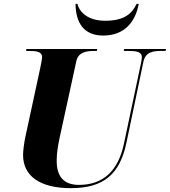

<svg xmlns="http://www.w3.org/2000/svg" viewBox="-20 -969 884 999"><path d="M517 -784C629 -784 685 -857 702 -949H691C667 -900 630 -861 527 -861C441 -861 394 -903 383 -949H373C374 -848 418 -784 517 -784ZM348 10C521 10 604 -64 638 -227L726 -647C736 -697 774 -704 818 -704H841L844 -714H626L624 -704H647C688 -704 718 -700 718 -672C718 -668 717 -654 714 -642L625 -222C595 -78 515 -7 391 -7C307 -7 274 -56 275 -136C275 -170 281 -208 290 -251L377 -650C387 -697 427 -704 471 -704H484L486 -714H117L116 -704H129C171 -704 199 -700 199 -672C199 -663 194 -639 190 -618L111 -252C106 -229 100 -184 100 -163C100 -53 188 10 348 10Z"/></svg>

Font: Noto Serif Display ExtraBold
Style: Italic
Weight: 800
Italic angle: -12°
Designer: Monotype Design Team
Foundry: Monotype Imaging Inc.
Version: Version 2.009